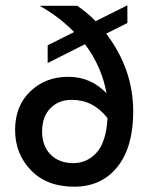

<svg xmlns="http://www.w3.org/2000/svg" viewBox="-20 -696 568 725"><path d="M386 -250Q332 -319 251 -319Q201 -319 170 -287Q139 -255 139 -199.5Q139 -144 171.5 -112Q204 -80 256.5 -80Q309 -80 345 -120Q381 -160 386 -250ZM483 -275Q483 -140 423 -65.5Q363 9 260 9Q157 9 97 -53Q37 -115 37 -205.5Q37 -296 94.5 -351Q152 -406 237.5 -406Q323 -406 382 -344Q365 -443 301 -529L160 -458V-525L260 -575Q203 -633 130 -674H272Q309 -649 341 -616L461 -676V-609L381 -569Q483 -435 483 -275Z"/></svg>

Font: Hind Colombo Medium
Style: Regular
Weight: 500
Designer: Jyotish Sonowal, Aditi Pimprikar
Foundry: Indian Type Foundry
Version: Version 1.000;PS 1.0;hotconv 1.0.86;makeotf.lib2.5.63406; tt